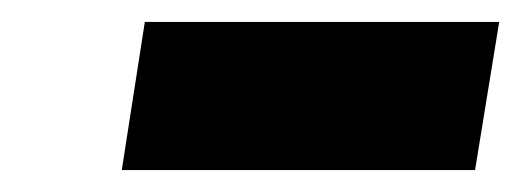

<svg xmlns="http://www.w3.org/2000/svg" viewBox="-20 -806 475 175"><path d="M435 -786 413 -651H91L112 -786Z"/></svg>

Font: Bitter Black
Style: Italic
Weight: 900
Italic angle: -9°
Designer: Sol Matas, and Bitter project Authors
Foundry: Sol Matas
Version: Version 2.001